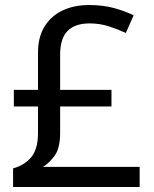

<svg xmlns="http://www.w3.org/2000/svg" viewBox="-20 -743 612 763"><path d="M334 -723Q389 -723 433 -711Q477 -699 511 -682L480 -612Q450 -626 413.5 -638Q377 -650 336 -650Q279 -650 249 -620.5Q219 -591 219 -525V-386H423V-320H219V-216Q219 -155 198 -125.5Q177 -96 151 -80H535V0H32V-74Q75 -85 103 -117Q131 -149 131 -215V-320H35V-386H131V-534Q131 -594 156 -636Q181 -678 227 -700.5Q273 -723 334 -723Z"/></svg>

Font: Noto Sans Bamum
Style: Regular
Weight: 400
Designer: Monotype Design Team
Foundry: Monotype Imaging Inc.
Version: Version 2.001